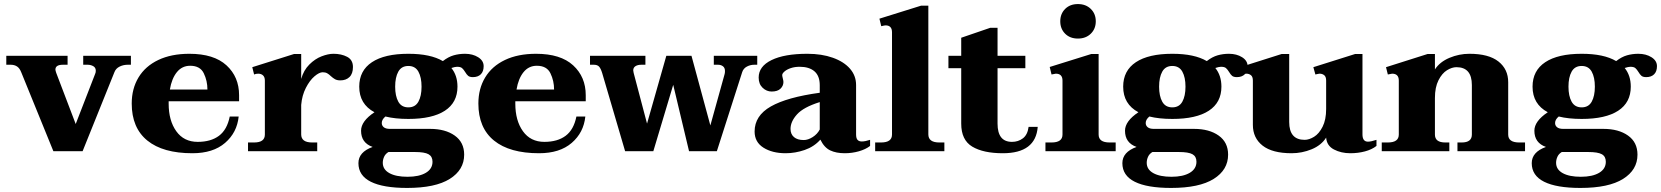

<svg xmlns="http://www.w3.org/2000/svg" viewBox="-20 -745 8184 946"><path d="M85 -388Q77 -409 64 -417.5Q51 -426 33 -426H11V-470H313V-426H290Q253 -426 253 -402Q253 -398 257 -386L353 -134L448 -379Q452 -387 452 -396Q452 -412 439.5 -419Q427 -426 412 -426H390V-470H625V-426H609Q588 -426 569.5 -417Q551 -408 544 -390L387 0H243Z M811 -246V-234Q811 -151 848.5 -98.5Q886 -46 954 -46Q1019 -46 1059 -76Q1099 -106 1112 -171H1156Q1148 -92 1089 -41Q1030 10 928 10Q783 10 706 -52.5Q629 -115 629 -235Q629 -308 662.5 -363.5Q696 -419 760 -449.5Q824 -480 913 -480Q1034 -480 1096 -423Q1158 -366 1158 -276V-246ZM817 -304H1002Q1002 -347 984 -384Q966 -421 917 -421Q877 -421 851.5 -389.5Q826 -358 817 -304Z M1719 -415Q1719 -382 1702 -365.5Q1685 -349 1657 -349Q1641 -349 1631 -354.5Q1621 -360 1610 -370Q1601 -379 1592 -384Q1583 -389 1570 -389Q1553 -389 1529.5 -369Q1506 -349 1487 -312Q1468 -275 1464 -228V-83Q1464 -43 1518 -43H1543V0H1202V-43H1232Q1285 -43 1285 -82V-348Q1285 -365 1276 -373.5Q1267 -382 1252 -382Q1241 -382 1232 -378L1223 -414L1429 -479H1464V-356Q1476 -399 1504 -427Q1532 -455 1564.5 -467.5Q1597 -480 1623 -480Q1662 -480 1690.5 -465Q1719 -450 1719 -415Z M2363 -419Q2363 -393 2349 -379Q2335 -365 2310 -365Q2294 -365 2286.5 -371.5Q2279 -378 2272 -390Q2264 -403 2256.5 -409.5Q2249 -416 2232 -416Q2222 -416 2204 -410Q2234 -373 2234 -318Q2234 -240 2172 -199.5Q2110 -159 1992 -159Q1927 -159 1879 -171Q1861 -156 1861 -139Q1861 -126 1871 -118Q1881 -110 1901 -110H2099Q2174 -110 2220.5 -77Q2267 -44 2267 17Q2267 92 2196 136.5Q2125 181 1986 181Q1868 181 1807 150.5Q1746 120 1746 59Q1746 4 1816 -21Q1759 -41 1759 -101Q1759 -148 1825 -192Q1750 -232 1750 -318Q1750 -397 1812.5 -438.5Q1875 -480 1992 -480Q2101 -480 2162 -444Q2189 -465 2215.5 -472.5Q2242 -480 2271 -480Q2309 -480 2336 -463Q2363 -446 2363 -419ZM2057 -318Q2057 -364 2041.5 -392Q2026 -420 1992 -420Q1958 -420 1942.5 -392Q1927 -364 1927 -318Q1927 -272 1942.5 -244Q1958 -216 1992 -216Q2026 -216 2041.5 -244Q2057 -272 2057 -318ZM1866 57Q1866 90 1898.5 108Q1931 126 1988 126Q2045 126 2078 106.5Q2111 87 2111 52Q2111 26 2091.5 15Q2072 4 2024 4H1894Q1879 13 1872.5 27.5Q1866 42 1866 57Z M2519 -246V-234Q2519 -151 2556.5 -98.5Q2594 -46 2662 -46Q2727 -46 2767 -76Q2807 -106 2820 -171H2864Q2856 -92 2797 -41Q2738 10 2636 10Q2491 10 2414 -52.5Q2337 -115 2337 -235Q2337 -308 2370.5 -363.5Q2404 -419 2468 -449.5Q2532 -480 2621 -480Q2742 -480 2804 -423Q2866 -366 2866 -276V-246ZM2525 -304H2710Q2710 -347 2692 -384Q2674 -421 2625 -421Q2585 -421 2559.5 -389.5Q2534 -358 2525 -304Z M3711 -470V-426H3696Q3677 -426 3660 -417Q3643 -408 3637 -390L3512 0H3375L3297 -327L3199 0H3060L2947 -385Q2940 -408 2931.5 -417Q2923 -426 2906 -426H2887V-470H3160V-426H3140Q3122 -426 3111 -419Q3100 -412 3100 -398Q3100 -394 3102 -386L3168 -136L3263 -470H3387L3480 -127L3550 -379Q3552 -385 3552 -395Q3552 -411 3542 -418.5Q3532 -426 3518 -426H3497V-470Z M3698 -97Q3698 -175 3778 -220.5Q3858 -266 4019 -288V-325Q4019 -371 3993 -393.5Q3967 -416 3920 -416Q3896 -416 3876.5 -409.5Q3857 -403 3845.5 -393Q3834 -383 3834 -375Q3834 -370 3837 -358.5Q3840 -347 3840 -341Q3840 -322 3825.5 -308Q3811 -294 3782 -294Q3757 -294 3737.5 -312.5Q3718 -331 3718 -363Q3718 -418 3781.5 -449Q3845 -480 3958 -480Q4029 -480 4083.5 -460.5Q4138 -441 4168 -406.5Q4198 -372 4198 -326V-83Q4198 -64 4205 -56Q4212 -48 4226 -48Q4243 -48 4267 -56V-26Q4245 -9 4211.5 0.5Q4178 10 4142 10Q4100 10 4070.5 -4Q4041 -18 4022 -57Q3991 -22 3944.5 -6Q3898 10 3851 10Q3785 10 3741.5 -17.5Q3698 -45 3698 -97ZM4019 -107V-242Q3939 -217 3907 -181.5Q3875 -146 3875 -110Q3875 -84 3892 -69.5Q3909 -55 3940 -55Q3961 -55 3984 -69.5Q4007 -84 4019 -107Z M4292 -43H4321Q4375 -43 4375 -82V-586Q4375 -620 4343 -620Q4339 -620 4322 -616L4313 -653L4518 -717H4554V-83Q4554 -43 4608 -43H4633V0H4292Z M5093 -120Q5083 10 4921 10Q4825 10 4770.5 -22.5Q4716 -55 4716 -136V-409H4653V-470H4716V-559L4859 -608H4895V-470H5032V-409H4895V-136Q4895 -46 4966 -46Q4997 -46 5020 -63.5Q5043 -81 5048 -120Z M5204 -640Q5204 -677 5228 -701Q5252 -725 5291 -725Q5330 -725 5354.5 -701Q5379 -677 5379 -640Q5379 -603 5354.5 -579Q5330 -555 5291 -555Q5252 -555 5228 -579Q5204 -603 5204 -640ZM5131 -43H5161Q5215 -43 5215 -82V-348Q5215 -382 5182 -382Q5180 -382 5161 -378L5152 -415L5357 -479H5393V-82Q5393 -43 5447 -43H5477V0H5131Z M6127 -419Q6127 -393 6113 -379Q6099 -365 6074 -365Q6058 -365 6050.5 -371.5Q6043 -378 6036 -390Q6028 -403 6020.5 -409.5Q6013 -416 5996 -416Q5986 -416 5968 -410Q5998 -373 5998 -318Q5998 -240 5936 -199.5Q5874 -159 5756 -159Q5691 -159 5643 -171Q5625 -156 5625 -139Q5625 -126 5635 -118Q5645 -110 5665 -110H5863Q5938 -110 5984.5 -77Q6031 -44 6031 17Q6031 92 5960 136.5Q5889 181 5750 181Q5632 181 5571 150.5Q5510 120 5510 59Q5510 4 5580 -21Q5523 -41 5523 -101Q5523 -148 5589 -192Q5514 -232 5514 -318Q5514 -397 5576.5 -438.5Q5639 -480 5756 -480Q5865 -480 5926 -444Q5953 -465 5979.5 -472.5Q6006 -480 6035 -480Q6073 -480 6100 -463Q6127 -446 6127 -419ZM5821 -318Q5821 -364 5805.5 -392Q5790 -420 5756 -420Q5722 -420 5706.5 -392Q5691 -364 5691 -318Q5691 -272 5706.5 -244Q5722 -216 5756 -216Q5790 -216 5805.5 -244Q5821 -272 5821 -318ZM5630 57Q5630 90 5662.5 108Q5695 126 5752 126Q5809 126 5842 106.5Q5875 87 5875 52Q5875 26 5855.5 15Q5836 4 5788 4H5658Q5643 13 5636.5 27.5Q5630 42 5630 57Z M6762 -56V-26Q6739 -8 6705 1Q6671 10 6633 10Q6588 10 6552.5 -8.5Q6517 -27 6514 -67Q6490 -29 6442.5 -9.5Q6395 10 6344 10Q6249 10 6201 -27.5Q6153 -65 6153 -130V-348Q6153 -367 6143.5 -374.5Q6134 -382 6121 -382Q6117 -382 6100 -378L6090 -414L6295 -479H6332V-144Q6332 -56 6408 -56Q6430 -56 6454.5 -71Q6479 -86 6496.5 -120.5Q6514 -155 6514 -208V-348Q6514 -367 6504.5 -374.5Q6495 -382 6482 -382Q6478 -382 6461 -378L6451 -414L6657 -479H6693V-83Q6693 -47 6720 -47Q6735 -47 6762 -56Z M7494 -43V0H7161V-43H7182Q7232 -43 7232 -82V-326Q7232 -414 7156 -414Q7134 -414 7109.5 -399Q7085 -384 7067.5 -349.5Q7050 -315 7050 -262V-82Q7050 -43 7101 -43H7121V0H6788V-43H6818Q6872 -43 6872 -82V-348Q6872 -382 6839 -382Q6837 -382 6818 -378L6809 -414L7014 -479H7050V-403Q7074 -440 7121.5 -460Q7169 -480 7220 -480Q7315 -480 7363 -442Q7411 -404 7411 -340V-82Q7411 -43 7465 -43Z M8144 -419Q8144 -393 8130 -379Q8116 -365 8091 -365Q8075 -365 8067.5 -371.5Q8060 -378 8053 -390Q8045 -403 8037.5 -409.5Q8030 -416 8013 -416Q8003 -416 7985 -410Q8015 -373 8015 -318Q8015 -240 7953 -199.5Q7891 -159 7773 -159Q7708 -159 7660 -171Q7642 -156 7642 -139Q7642 -126 7652 -118Q7662 -110 7682 -110H7880Q7955 -110 8001.5 -77Q8048 -44 8048 17Q8048 92 7977 136.5Q7906 181 7767 181Q7649 181 7588 150.5Q7527 120 7527 59Q7527 4 7597 -21Q7540 -41 7540 -101Q7540 -148 7606 -192Q7531 -232 7531 -318Q7531 -397 7593.5 -438.5Q7656 -480 7773 -480Q7882 -480 7943 -444Q7970 -465 7996.5 -472.5Q8023 -480 8052 -480Q8090 -480 8117 -463Q8144 -446 8144 -419ZM7838 -318Q7838 -364 7822.5 -392Q7807 -420 7773 -420Q7739 -420 7723.5 -392Q7708 -364 7708 -318Q7708 -272 7723.5 -244Q7739 -216 7773 -216Q7807 -216 7822.5 -244Q7838 -272 7838 -318ZM7647 57Q7647 90 7679.5 108Q7712 126 7769 126Q7826 126 7859 106.5Q7892 87 7892 52Q7892 26 7872.5 15Q7853 4 7805 4H7675Q7660 13 7653.5 27.5Q7647 42 7647 57Z"/></svg>

Font: Taviraj
Style: Bold
Weight: 700
Designer: Katatrad Team
Foundry: CadsonDemak
Version: Version 1.001